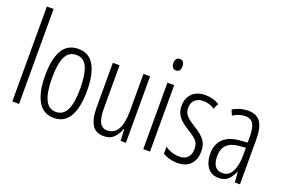

<svg xmlns="http://www.w3.org/2000/svg" viewBox="-98 -1097 2153 1444"><g transform="rotate(20 978.0 -375.0)"><path d="M122 0H68V-760H122Z M569 -267Q569 -134 528 -62Q487 10 402 10Q318 10 275.5 -62.5Q233 -135 233 -268Q233 -401 274 -471.5Q315 -542 402 -542Q487 -542 528 -470.5Q569 -399 569 -267ZM288 -268Q288 -155 315.5 -96.5Q343 -38 402 -38Q460 -38 487.5 -94.5Q515 -151 515 -267Q515 -376 489 -435Q463 -494 402 -494Q341 -494 314.5 -436.5Q288 -379 288 -268Z M977 -532V0H935L930 -92H926Q912 -50 882.5 -20Q853 10 802 10Q736 10 707.5 -37.5Q679 -85 679 -173V-532H733V-185Q733 -109 752.5 -74Q772 -39 811 -39Q867 -39 895.5 -88Q924 -137 924 -240V-532Z M1144 -732Q1163 -732 1171.5 -719Q1180 -706 1180 -686Q1180 -640 1144 -640Q1126 -640 1116.5 -652.5Q1107 -665 1107 -686Q1107 -706 1116 -719Q1125 -732 1144 -732ZM1170 -532V0H1116V-532Z M1532 -134Q1532 -66 1495.5 -28Q1459 10 1390 10Q1353 10 1323 0.5Q1293 -9 1274 -21V-78Q1295 -61 1325.5 -50.5Q1356 -40 1389 -40Q1432 -40 1455 -64.5Q1478 -89 1478 -133Q1478 -175 1456.5 -198Q1435 -221 1390 -248Q1356 -269 1330.5 -290Q1305 -311 1290 -339Q1275 -367 1275 -407Q1275 -466 1312.5 -504Q1350 -542 1418 -542Q1481 -542 1530 -511L1508 -467Q1468 -495 1418 -495Q1377 -495 1352 -472Q1327 -449 1327 -408Q1327 -370 1348.5 -346.5Q1370 -323 1418 -294Q1451 -273 1476.5 -252Q1502 -231 1517 -203.5Q1532 -176 1532 -134Z M1760 -542Q1829 -542 1859.5 -497.5Q1890 -453 1890 -360V0H1849L1842 -84H1840Q1825 -44 1797.5 -17Q1770 10 1721 10Q1679 10 1652.5 -11Q1626 -32 1613.5 -66Q1601 -100 1601 -140Q1601 -219 1646.5 -261Q1692 -303 1776 -310L1837 -315V-358Q1837 -433 1817.5 -464.5Q1798 -496 1754 -496Q1733 -496 1708.5 -489Q1684 -482 1656 -465L1638 -507Q1695 -542 1760 -542ZM1782 -269Q1656 -257 1656 -141Q1656 -88 1676.5 -61Q1697 -34 1735 -34Q1787 -34 1812.5 -83.5Q1838 -133 1838 -216V-274Z"/></g></svg>

Font: Noto Sans Ethiopic ExtraCondensed Light
Style: Regular
Weight: 300
Width: 2
Designer: Monotype Design Team
Foundry: Monotype Imaging Inc.
Version: Version 2.102; ttfautohint (v1.8.4.7-5d5b)